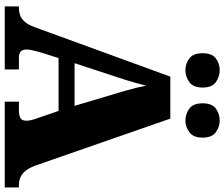

<svg xmlns="http://www.w3.org/2000/svg" viewBox="-90 -878 967 828"><g transform="rotate(90 394.0 -463.5)"><path d="M7 0V-61H14Q31 -61 46 -66.5Q61 -72 74 -87Q87 -102 97 -130L310 -714H491L695 -128Q704 -105 716 -90Q728 -75 743.5 -68Q759 -61 777 -61H788V0H418V-61H458Q474 -61 487 -67Q500 -73 500 -92Q500 -102 498 -111.5Q496 -121 493.5 -129Q491 -137 489 -141L458 -232H230L207 -160Q205 -152 201.5 -140Q198 -128 195.5 -115.5Q193 -103 193 -93Q193 -78 201 -69.5Q209 -61 230 -61H279V0ZM252 -301H436L379 -492Q374 -510 368.5 -528.5Q363 -547 358 -567.5Q353 -588 349 -610Q344 -589 338 -568.5Q332 -548 326.5 -529Q321 -510 315 -493ZM500 -779Q471 -779 448 -796Q425 -813 425 -853Q425 -894 448 -910.5Q471 -927 500 -927Q526 -927 549.5 -910.5Q573 -894 573 -853Q573 -813 549.5 -796Q526 -779 500 -779ZM282 -779Q254 -779 231.5 -796Q209 -813 209 -853Q209 -894 231.5 -910.5Q254 -927 282 -927Q310 -927 333.5 -910.5Q357 -894 357 -853Q357 -813 333.5 -796Q310 -779 282 -779Z"/></g></svg>

Font: Noto Serif Gujarati Black
Style: Regular
Weight: 900
Version: Version 2.102